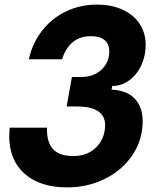

<svg xmlns="http://www.w3.org/2000/svg" viewBox="-20 -798 680 833"><path d="M20 -209Q20 -220 22 -244H184Q182 -182 209.5 -151.5Q237 -121 298 -121Q360 -121 398 -159.5Q436 -198 436 -256Q436 -295 405.5 -315.5Q375 -336 315 -336H269L292 -464H332Q386 -464 420 -495.5Q454 -527 454 -575Q454 -607 434 -624Q414 -641 374 -641Q282 -641 249 -541H105Q121 -612 163.5 -666Q206 -720 267.5 -749Q329 -778 400 -778Q465 -778 513 -755.5Q561 -733 586.5 -693.5Q612 -654 612 -603Q612 -557 593.5 -516Q575 -475 541.5 -450Q508 -425 467 -425L464 -409Q532 -406 565.5 -369Q599 -332 599 -273Q599 -191 554.5 -125Q510 -59 435 -22Q360 15 271 15Q154 15 87 -44Q20 -103 20 -209Z"/></svg>

Font: Open Sauce Sans ExBold Italic
Style: Regular
Weight: 800
Italic angle: -10°
Designer: Alfredo Marco Pradil
Foundry: Creative Sauce Fz LLC
Version: Version 1.477